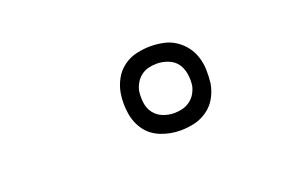

<svg xmlns="http://www.w3.org/2000/svg" viewBox="-44 -891 688 457"><g transform="rotate(-20 300.0 -662.5)"><path d="M353 -556Q328 -556 304.5 -565Q281 -574 267 -593Q253 -612 249 -637.5Q245 -663 249 -688Q252 -706 261 -722.5Q270 -739 285 -750Q300 -761 318 -765Q336 -769 353 -769Q370 -769 386.5 -765.5Q403 -762 416.5 -753Q430 -744 439.5 -731.5Q449 -719 454 -703.5Q459 -688 459.5 -671Q460 -654 458 -637Q455 -619 446 -602.5Q437 -586 421.5 -575Q406 -564 388.5 -560Q371 -556 353 -556ZM353 -600Q364 -600 374 -602.5Q384 -605 393 -611.5Q402 -618 407.5 -627.5Q413 -637 415 -647Q417 -662 414.5 -677Q412 -692 404 -703Q396 -714 382 -719.5Q368 -725 353 -725Q343 -725 332.5 -722.5Q322 -720 313.5 -713.5Q305 -707 299.5 -697.5Q294 -688 292 -678Q290 -663 292 -648Q294 -633 302.5 -622Q311 -611 324.5 -605.5Q338 -600 353 -600Z"/></g></svg>

Font: Iosevka Slab XLtExObl
Style: Regular
Weight: 200
Width: 7
Italic angle: -9°
Monospace: yes
Designer: Belleve Invis
Foundry: Belleve Invis
Version: Version 11.1.1; ttfautohint (v1.8.3)